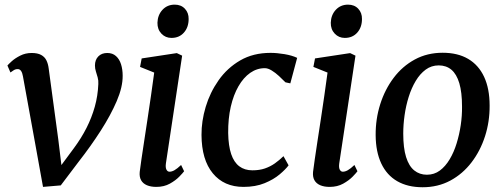

<svg xmlns="http://www.w3.org/2000/svg" viewBox="-20 -796 2172 828"><path d="M79 -466.5Q76.5 -481.5 71 -489.8Q65.5 -498 56.5 -498Q46.5 -498 39 -493Q31.5 -488 25 -483.5L12 -513.5Q16 -518.5 30.2 -531.5Q44.5 -544.5 67 -556Q89.5 -567.5 116.5 -567.5Q142 -567.5 157.2 -559.2Q172.5 -551 180 -536Q187.5 -521 190 -500.5L231.5 -193.5L250.5 -37.5L216.5 -46L299 -157.5Q330.5 -200 353 -244.2Q375.5 -288.5 388.8 -335.8Q402 -383 404 -433.5Q405 -449 401.2 -462.2Q397.5 -475.5 393.5 -488Q389.5 -500.5 389.5 -513.5Q389.5 -538 404 -552.8Q418.5 -567.5 442.5 -567.5Q465.5 -567.5 480.2 -554.2Q495 -541 502 -518.8Q509 -496.5 509 -469.5Q509.5 -421 483.5 -360.2Q457.5 -299.5 414.5 -232.5Q371.5 -165.5 319.5 -99L242 3.5L165.5 10L132.5 -172.5Z M654 10Q630.5 10 613.5 2.8Q596.5 -4.5 588.5 -18.8Q580.5 -33 582.5 -54.5Q585 -75 590 -109.5Q595 -144 601.8 -187.8Q608.5 -231.5 616 -281.2Q623.5 -331 631 -382.5Q638.5 -434 645 -483L584 -507.5L591 -544L742.5 -567L765.5 -556L695.5 -91.5Q693 -73.5 697.8 -64.5Q702.5 -55.5 711 -55.5Q721 -55.5 732.5 -62Q744 -68.5 761 -84.5L774 -57.5Q769 -50.5 753.2 -34.2Q737.5 -18 712.5 -4Q687.5 10 654 10ZM719.5 -632.5Q693.5 -632.5 676 -651Q658.5 -669.5 659 -698Q660 -731.5 680.8 -753.8Q701.5 -776 733.5 -776Q761 -776 777.5 -758.2Q794 -740.5 793.5 -714Q793.5 -678.5 773.2 -655.5Q753 -632.5 719.5 -632.5Z M1030 10Q946 10 897.8 -48.5Q849.5 -107 849 -214Q848.5 -273 867 -335Q885.5 -397 922.8 -450Q960 -503 1016 -535.5Q1072 -568 1146.5 -568Q1174.5 -568 1207 -562.5Q1239.5 -557 1261.5 -546.5L1232 -436.5L1211 -441Q1198.5 -454 1183 -468.2Q1167.5 -482.5 1151.5 -492.2Q1135.5 -502 1122 -502Q1088 -502 1059 -481.8Q1030 -461.5 1008.5 -424.2Q987 -387 975.2 -335.8Q963.5 -284.5 964 -222.5Q965 -167 977 -131.5Q989 -96 1012 -78.8Q1035 -61.5 1068.5 -61.5Q1099 -61.5 1122.2 -69.5Q1145.5 -77.5 1165 -91.2Q1184.5 -105 1202.5 -122.5L1224.5 -83Q1212 -66 1186 -44Q1160 -22 1121 -6Q1082 10 1030 10Z M1401.5 10Q1378 10 1361 2.8Q1344 -4.5 1336 -18.8Q1328 -33 1330 -54.5Q1332.5 -75 1337.5 -109.5Q1342.5 -144 1349.2 -187.8Q1356 -231.5 1363.5 -281.2Q1371 -331 1378.5 -382.5Q1386 -434 1392.5 -483L1331.5 -507.5L1338.5 -544L1490 -567L1513 -556L1443 -91.5Q1440.5 -73.5 1445.2 -64.5Q1450 -55.5 1458.5 -55.5Q1468.5 -55.5 1480 -62Q1491.5 -68.5 1508.5 -84.5L1521.5 -57.5Q1516.5 -50.5 1500.8 -34.2Q1485 -18 1460 -4Q1435 10 1401.5 10ZM1467 -632.5Q1441 -632.5 1423.5 -651Q1406 -669.5 1406.5 -698Q1407.5 -731.5 1428.2 -753.8Q1449 -776 1481 -776Q1508.5 -776 1525 -758.2Q1541.5 -740.5 1541 -714Q1541 -678.5 1520.8 -655.5Q1500.5 -632.5 1467 -632.5Z M1889 -568.5Q1954 -568.5 1999 -542Q2044 -515.5 2067.8 -464.5Q2091.5 -413.5 2091.5 -340.5Q2092 -272 2071.8 -208.8Q2051.5 -145.5 2013.5 -95.8Q1975.5 -46 1922 -17.2Q1868.5 11.5 1802.5 11.5Q1738.5 11.5 1693.2 -14.5Q1648 -40.5 1624.2 -91Q1600.5 -141.5 1600 -213Q1599.5 -283 1619.8 -346.8Q1640 -410.5 1677.8 -460.5Q1715.5 -510.5 1769 -539.5Q1822.5 -568.5 1889 -568.5ZM1872 -514Q1840.5 -514 1815.8 -495.8Q1791 -477.5 1772.8 -447Q1754.5 -416.5 1742.5 -378.2Q1730.5 -340 1724.8 -299.2Q1719 -258.5 1719 -220Q1719 -158 1731.2 -118.8Q1743.5 -79.5 1766.5 -61Q1789.5 -42.5 1821 -42.5Q1852.5 -42.5 1876.8 -60.5Q1901 -78.5 1919.2 -109Q1937.5 -139.5 1949.2 -177.8Q1961 -216 1967 -256.8Q1973 -297.5 1972.5 -336Q1972.5 -398 1960.8 -437.2Q1949 -476.5 1926.8 -495.2Q1904.5 -514 1872 -514Z"/></svg>

Font: Merriweather Light 18pt Medium
Style: Italic
Weight: 500
Italic angle: -7.8°
Version: Version 2.101